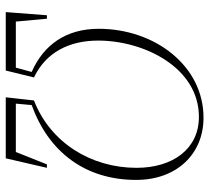

<svg xmlns="http://www.w3.org/2000/svg" viewBox="-50 -677 727 667"><g transform="rotate(90 313.5 -343.5)"><path d="M22 0H225L249 -98C163 -139 121 -219 121 -321C121 -481 215 -671 386 -671C497 -671 563 -581 563 -454C563 -297 476 -155 329 -98L318 0H530L563 -143H551L508 -35H340L345 -90C508 -149 605 -276 605 -453C605 -595 514 -687 389 -687C208 -687 80 -517 80 -323C80 -210 135 -132 230 -90L215 -35H55L45 -143H33Z"/></g></svg>

Font: Source Serif 4 Display Light
Style: Italic
Weight: 300
Italic angle: -12°
Designer: Frank Grießhammer
Foundry: Adobe Systems Incorporated
Version: Version 4.004;hotconv 1.0.117;makeotfexe 2.5.65602